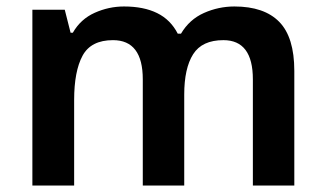

<svg xmlns="http://www.w3.org/2000/svg" viewBox="-20 -573 1006 593"><path d="M704 -553Q796 -553 842.5 -505.5Q889 -458 889 -354V0H761V-328Q761 -449 670 -449Q604 -449 576.5 -405.5Q549 -362 549 -281V0H421V-328Q421 -449 329 -449Q261 -449 235 -401Q209 -353 209 -264V0H80V-543H180L198 -472H205Q229 -514 272.5 -533.5Q316 -553 363 -553Q424 -553 465.5 -532.5Q507 -512 529 -469H539Q565 -513 610 -533Q655 -553 704 -553Z"/></svg>

Font: Noto Sans Sora Sompeng Semi
Style: Bold
Weight: 700
Designer: Monotype Design Team. David Williams.
Foundry: Monotype Imaging Inc.
Version: Version 2.101; ttfautohint (v1.8.4.7-5d5b)